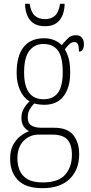

<svg xmlns="http://www.w3.org/2000/svg" viewBox="-20 -743 474 1004"><path d="M201 241Q115 241 74 199Q33 157 33 87Q33 44 48.5 15Q64 -14 87 -31.5Q110 -49 132 -57Q116 -65 104 -81.5Q92 -98 92 -128Q92 -155 105.5 -177Q119 -199 135 -213Q103 -231 85 -271Q67 -311 67 -361Q67 -452 104 -497.5Q141 -543 211 -543Q241 -543 265 -532.5Q289 -522 303 -507Q316 -523 333.5 -541Q351 -559 377 -559Q398 -559 408.5 -545.5Q419 -532 419 -513Q419 -495 412.5 -484Q406 -473 393 -473Q393 -498 388 -510.5Q383 -523 369 -523Q356 -523 345 -514Q334 -505 319 -485Q331 -466 339 -437.5Q347 -409 347 -363Q347 -286 313 -240.5Q279 -195 211 -195Q200 -195 183.5 -197Q167 -199 159 -202Q146 -189 135.5 -171.5Q125 -154 125 -128Q125 -99 144 -87Q163 -75 196 -75H263Q333 -75 363.5 -36.5Q394 2 394 64Q394 144 344.5 192.5Q295 241 201 241ZM208 -224Q258 -224 283 -258Q308 -292 308 -365Q308 -446 282.5 -479.5Q257 -513 207 -513Q161 -513 133.5 -477.5Q106 -442 106 -364Q106 -224 208 -224ZM203 211Q285 211 320.5 171Q356 131 356 67Q356 13 332.5 -13Q309 -39 253 -39H182Q135 -39 103 -6Q71 27 71 85Q71 120 83 148.5Q95 177 124 194Q153 211 203 211ZM215 -606Q163 -606 137.5 -637.5Q112 -669 111 -723H135Q142 -679 162 -661Q182 -643 215 -643Q247 -643 267 -660.5Q287 -678 294 -723H318Q317 -670 292 -638Q267 -606 215 -606Z"/></svg>

Font: Noto Serif Condensed ExtraLight
Style: Regular
Weight: 200
Width: 3
Designer: Monotype Design Team
Foundry: Monotype Imaging Inc.
Version: Version 2.013; ttfautohint (v1.8.4.7-5d5b)